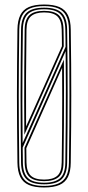

<svg xmlns="http://www.w3.org/2000/svg" viewBox="-20 -825 390 850"><path d="M175.2 5Q133.5 5 107.8 -6.1Q82 -17.2 69.9 -41.5Q57.8 -65.8 57.2 -105Q56.2 -191.2 55.6 -263.6Q55 -336 55 -403.2Q55 -470.5 55.6 -541Q56.2 -611.5 57.2 -694Q57.8 -733.8 69.9 -758.1Q82 -782.5 107.8 -793.8Q133.5 -805 175.2 -805Q217 -805 242.9 -793.8Q268.8 -782.5 280.8 -758.1Q292.8 -733.8 293.2 -694Q294.5 -611.5 295 -541Q295.5 -470.5 295.5 -403.2Q295.5 -336 295 -263.6Q294.5 -191.2 293.2 -105Q292.8 -65.8 280.8 -41.5Q268.8 -17.2 242.9 -6.1Q217 5 175.2 5ZM175.2 -30Q214 -30 233.4 -46.6Q252.8 -63.2 253.2 -106Q254.2 -180.8 254.9 -251.9Q255.5 -323 255.5 -391.2Q255.5 -459.5 255 -525L96.5 -169Q96.5 -160.5 96.6 -150.9Q96.8 -141.2 96.9 -132.1Q97 -123 97.1 -116Q97.2 -109 97.2 -106Q98 -65.2 116.1 -47.6Q134.2 -30 175.2 -30ZM175.2 -23Q130 -23 110 -42.1Q90 -61.2 89.2 -105Q89.2 -115.8 89.1 -124.5Q89 -133.2 88.9 -144Q88.8 -154.8 88.5 -171L262.8 -561.2Q263.2 -497 263.4 -425.5Q263.5 -354 263 -274.1Q262.5 -194.2 261.2 -105Q260.8 -58.5 239.1 -40.8Q217.5 -23 175.2 -23ZM175.2 -16Q223 -16 245.8 -35.9Q268.5 -55.8 269.2 -105Q270.5 -203 271.1 -282.8Q271.8 -362.5 271.6 -438.1Q271.5 -513.8 270.5 -598.5L80.5 -172Q80.5 -163.2 80.6 -154.4Q80.8 -145.5 80.9 -137Q81 -128.5 81.1 -120.4Q81.2 -112.2 81.2 -105Q82 -57.5 103.8 -36.8Q125.5 -16 175.2 -16ZM175.2 -2Q214 -2 238.1 -12.5Q262.2 -23 273.5 -45.6Q284.8 -68.2 285.2 -105Q286.5 -191.2 287 -263.6Q287.5 -336 287.5 -403.2Q287.5 -470.5 287 -541Q286.5 -611.5 285.2 -694Q284.8 -731.2 273.5 -754.1Q262.2 -777 238.2 -787.5Q214.2 -798 175.2 -798Q136.5 -798 112.4 -787.5Q88.2 -777 77 -754.1Q65.8 -731.2 65.2 -694Q64.2 -611.5 63.6 -541Q63 -470.5 63 -403.2Q63 -336 63.6 -263.6Q64.2 -191.2 65.2 -105Q66 -50 91.6 -26Q117.2 -2 175.2 -2ZM175.2 -9Q121.5 -9 97.8 -31.4Q74 -53.8 73.2 -105Q72.2 -191.2 71.6 -263.6Q71 -336 71 -403.2Q71 -470.5 71.6 -541Q72.2 -611.5 73.2 -694Q74 -746 97.8 -768.5Q121.5 -791 175.2 -791Q229 -791 252.8 -768.5Q276.5 -746 277.2 -694Q278.5 -611.5 279 -541Q279.5 -470.5 279.5 -403.2Q279.5 -336 279 -263.6Q278.5 -191.2 277.2 -105Q276.5 -53.8 252.8 -31.4Q229 -9 175.2 -9ZM80.2 -191.8 270.2 -617.5Q270.2 -629.8 270 -647.5Q269.8 -665.2 269.5 -679.2Q269.2 -693.2 269.2 -694Q268.5 -742.2 246.6 -763.1Q224.8 -784 175.2 -784Q125.8 -784 103.9 -763.1Q82 -742.2 81.2 -694Q80 -599.5 79.4 -520.9Q78.8 -442.2 79 -364Q79.2 -285.8 80.2 -191.8ZM87.8 -228.5Q87.2 -303.2 87.1 -376.4Q87 -449.5 87.5 -527.4Q88 -605.2 89.2 -694Q89.8 -739.5 110.6 -758.2Q131.5 -777 175.2 -777Q220.5 -777 240.5 -757.8Q260.5 -738.5 261.2 -694Q261.8 -675.8 261.9 -656.6Q262 -637.5 262.2 -619.5ZM95.5 -265.2 254.2 -620.5Q254 -638 253.9 -656.4Q253.8 -674.8 253.2 -693Q252.5 -734.2 234.4 -752.1Q216.2 -770 175.2 -770Q136.8 -770 117.2 -753.1Q97.8 -736.2 97.2 -693Q95.8 -579.2 95.2 -476.9Q94.8 -374.5 95.5 -265.2Z"/></svg>

Font: Big Shoulders Inline Text Thin
Style: Regular
Weight: 100
Designer: Patric King
Foundry: XO Type Co
Version: Version 2.002